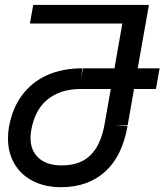

<svg xmlns="http://www.w3.org/2000/svg" viewBox="-20 -745 668 780"><path d="M12.5 -182.5Q12.5 -208 16.5 -229.5Q30 -305 69.8 -358.5Q109.5 -412 171.8 -439.8Q234 -467.5 314.5 -467.5L309.5 -425.5L317 -467.5H445L477 -649.5H101.5L115 -725H585L539.5 -467.5H628.5L613.5 -383.5H524.5L498.5 -235.5H451.5L498 -232.5Q476.5 -110 406.5 -47.2Q336.5 15.5 228.5 15.5Q163.5 15.5 114.5 -9.2Q65.5 -34 39 -79Q12.5 -124 12.5 -182.5ZM430 -383.5H304.5Q224.5 -382.5 173 -340.8Q121.5 -299 107 -216.5Q104 -200 104 -185Q104 -132.5 137.5 -102.8Q171 -73 231 -73Q305 -73 347.2 -114.2Q389.5 -155.5 404.5 -238.5Z"/></svg>

Font: JuliaMono Italic
Style: Regular
Weight: 400
Italic angle: -9°
Monospace: yes
Designer: cormullion
Foundry: corm
Version: Version 0.049; ttfautohint (v1.8.4)